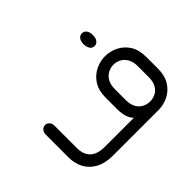

<svg xmlns="http://www.w3.org/2000/svg" viewBox="-114 -767 981 981"><g transform="rotate(-45 376.5 -277.0)"><path d="M552 -462Q536 -462 527.5 -474.5Q519 -487 518 -506V-510Q519 -530 527.5 -542Q536 -554 552 -554Q567 -554 576 -542Q585 -530 585 -510V-505Q585 -487 576 -474.5Q567 -462 552 -462ZM552 0H220Q167 0 130 -20Q93 -40 74 -74.5Q55 -109 55 -154V-318Q55 -335 64.5 -345.5Q74 -356 87 -356Q101 -356 110 -345.5Q119 -335 119 -318V-157Q119 -111 145 -86Q171 -61 226 -61H434Q418 -78 411.5 -101.5Q405 -125 405 -153V-235Q405 -288 427 -321.5Q449 -355 483 -371.5Q517 -388 552 -388Q588 -388 622 -371.5Q656 -355 677.5 -321.5Q699 -288 699 -235V-153Q699 -101 677.5 -67Q656 -33 622 -16.5Q588 0 552 0ZM552 -61Q572 -61 591 -70Q610 -79 622.5 -100Q635 -121 635 -156V-231Q635 -266 622.5 -287Q610 -308 591 -317.5Q572 -327 552 -327Q533 -327 513.5 -317.5Q494 -308 481.5 -287Q469 -266 469 -231V-156Q469 -121 481.5 -100Q494 -79 513.5 -70Q533 -61 552 -61Z"/></g></svg>

Font: Beiruti
Style: Regular
Weight: 400
Designer: Arlette Boutros
Foundry: Boutros
Version: Version 1.41